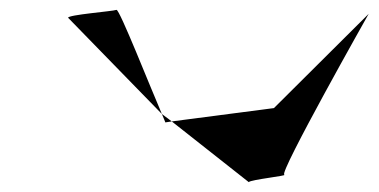

<svg xmlns="http://www.w3.org/2000/svg" viewBox="-20 -582 767 389"><path d="M118 -546 308 -351C285 -404 222 -564 216 -562C208 -559 117 -552 118 -546ZM308 -351C312 -341 315 -335 315 -334L328 -336ZM328 -336 484 -213C487 -218 564 -226 556 -228C544 -230 727 -554 727 -554L535 -363Z"/></svg>

Font: Ampere
Style: SCSuExtIta
Weight: 400
Version: Version 1